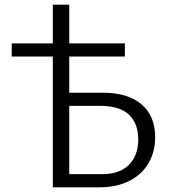

<svg xmlns="http://www.w3.org/2000/svg" viewBox="-20 -798 730 818"><path d="M30 -613H205V-778H275V-613H512V-557H275V-403H418Q525 -403 583 -353.5Q641 -304 641 -214Q641 -151 612.5 -102.5Q584 -54 530.5 -27Q477 0 404 0H205V-557H30ZM415 -56Q489 -56 529 -95.5Q569 -135 569 -204Q569 -272 529.5 -309.5Q490 -347 406 -347H275V-56Z"/></svg>

Font: LXGW Bright GB
Style: Regular
Weight: 400
Designer: Christian Thalmann (Catharsis Fonts)
Foundry: LXGW / Christian Thalmann (Catharsis Fonts) / Fontworks Inc.
Version: Version 5.510